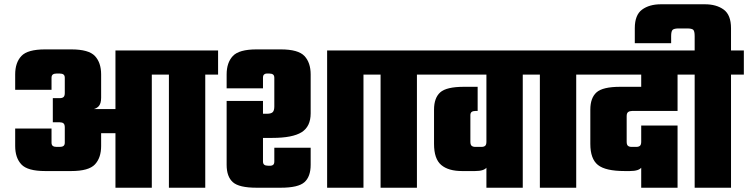

<svg xmlns="http://www.w3.org/2000/svg" viewBox="-20 -878 3499 898"><path d="M520 -642H690V0H520ZM320 -368H567V-255H361ZM659 -642H750V-529H659ZM313 -647Q395 -647 424 -616Q453 -585 453 -530V-421Q453 -393 441 -380.5Q429 -368 406 -365V-360Q429 -357 441 -344.5Q453 -332 453 -304V-195Q453 -140 424 -109Q395 -78 313 -78H191Q109 -78 80 -109Q51 -140 51 -195V-277H221V-211Q221 -200 227 -195.5Q233 -191 244 -191H260Q271 -191 277 -195.5Q283 -200 283 -211V-282Q283 -296 277 -301Q271 -306 260 -306H227V-419H260Q271 -419 277 -424Q283 -429 283 -443V-514Q283 -525 277 -529.5Q271 -534 260 -534H244Q233 -534 227 -529.5Q221 -525 221 -514V-458H51V-530Q51 -585 80 -616Q109 -647 191 -647ZM770 -552H940V0H770ZM710 -642H1000V-529H710Z M1040 -406H1210V-123Q1210 -112 1216 -107.5Q1222 -103 1233 -103H1246Q1253 -103 1258 -107.5Q1263 -112 1263 -123V-187H1433V-107Q1433 -52 1404 -26Q1375 0 1293 0H1180Q1098 0 1069 -26Q1040 -52 1040 -107ZM1293 -647Q1375 -647 1404 -616Q1433 -585 1433 -530V-348Q1433 -286 1390.5 -259.5Q1348 -233 1253 -233H1197V-346H1229Q1248 -346 1255.5 -353.5Q1263 -361 1263 -380V-514Q1263 -525 1257 -529.5Q1251 -534 1240 -534H1227Q1220 -534 1215 -529.5Q1210 -525 1210 -514V-465H1040V-530Q1040 -585 1069 -616Q1098 -647 1180 -647ZM1510 -642H1740V-529H1680V0H1510Z M1760 -552H1930V0H1760ZM1700 -642H1990V-529H1700Z M1950 -642H2485V-529H1950ZM2255 -591H2425V0H2255ZM2214 -472V-359H2203Q2192 -359 2186 -354.5Q2180 -350 2180 -339V-215Q2180 -201 2186 -196Q2192 -191 2203 -191H2232Q2243 -191 2249 -196Q2255 -201 2255 -215L2269 -148Q2269 -114 2257 -96Q2245 -78 2202 -78H2141Q2077 -78 2043.5 -106.5Q2010 -135 2010 -205V-365Q2010 -420 2039 -446Q2068 -472 2150 -472Z M2505 -552H2675V0H2505ZM2445 -642H2735V-529H2445Z M2681 -642H3209V-529H2681ZM2979 -593H3149V-359H2936Q2925 -359 2918 -354Q2911 -349 2911 -335V-215Q2911 -201 2917 -196Q2923 -191 2934 -191H2956Q2967 -191 2973 -196Q2979 -201 2979 -215L2993 -148Q2993 -114 2981 -96Q2969 -78 2926 -78H2902Q2812 -78 2776.5 -106.5Q2741 -135 2741 -205V-365Q2741 -420 2770 -446Q2799 -472 2881 -472H2979ZM2979 -291H3149V0H2979Z M3459 -642V-529H3169V-642ZM3399 -552V0H3229V-552ZM3277 -858Q3331 -858 3365 -833Q3399 -808 3399 -746V-636H3229V-709Q3229 -732 3222.5 -738.5Q3216 -745 3193 -745H3155Q3133 -745 3126 -738.5Q3119 -732 3119 -709V-676H2949V-746Q2949 -808 2983 -833Q3017 -858 3071 -858Z"/></svg>

Font: Teko Light
Style: Bold
Weight: 700
Version: Version 2.000;gftools[0.9.28.dev9+g7d2139d.d20230707]